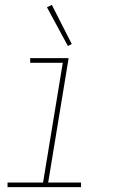

<svg xmlns="http://www.w3.org/2000/svg" viewBox="-20 -769 472 789"><path d="M11 0H313V-19H178L262 -530H104V-511H238L157 -19H11ZM259 -580 275 -588 193 -749 173 -739Z"/></svg>

Font: Iosevka Sparkle Thin Oblique
Style: Regular
Weight: 100
Italic angle: -9°
Designer: Belleve Invis
Foundry: Belleve Invis
Version: Version 4.5.0; ttfautohint (v1.8.3)